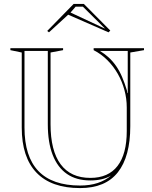

<svg xmlns="http://www.w3.org/2000/svg" viewBox="-20 -954 776 980"><path d="M389 6Q242 6 166.5 -72.5Q91 -151 91 -303V-686L33 -698V-708H302V-698L238 -686V-320Q238 -185 289.5 -115.5Q341 -46 441 -46Q533 -46 580 -107Q627 -168 627 -285V-405Q627 -451 615 -495Q603 -539 581 -577.5Q559 -616 528 -647Q497 -678 458 -698V-708H715V-698L645 -686V-310Q645 -155 581.5 -74.5Q518 6 389 6ZM389 -7Q439 -7 478.5 -20Q518 -33 547 -58Q525 -45 498.5 -39Q472 -33 441 -33Q370 -33 322 -66Q274 -99 249 -163Q224 -227 224 -320V-694H105V-303Q105 -155 176 -81Q247 -7 389 -7ZM490 -694Q515 -679 535.5 -660Q556 -641 573 -616.5Q590 -592 603 -561.5Q616 -531 628 -492L630 -479H632V-694ZM230 -789 221 -796 356 -934H408L543 -798L534 -789L328 -879ZM515 -809 403 -920H366L340 -890L513 -809Z"/></svg>

Font: Kalnia Glaze Thin Medium
Style: Regular
Weight: 500
Version: Version 1.110